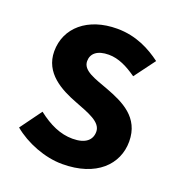

<svg xmlns="http://www.w3.org/2000/svg" viewBox="-111 -667 718 773"><g transform="rotate(20 247.5 -280.0)"><path d="M239 14C385 14 462 -65 462 -163C462 -267 380 -304 306 -332C247 -354 192 -369 192 -410C192 -442 216 -464 266 -464C308 -464 347 -444 387 -416L453 -505C406 -540 344 -574 262 -574C136 -574 54 -503 54 -402C54 -309 136 -266 207 -239C266 -216 324 -197 324 -155C324 -120 299 -96 243 -96C191 -96 143 -118 93 -157L26 -65C81 -19 164 14 239 14Z"/></g></svg>

Font: Noto Sans T Chinese Bold
Style: Bold
Weight: 700
Designer: Ryoko NISHIZUKA (kana & ideographs); Paul D. Hunt (Latin, Greek & Cyrillic); Wenlong ZHANG (bopomofo); Sandoll Communica
Foundry: Adobe Systems Incorporated
Version: Version 1.000;PS 1;hotconv 1.0.78;makeotf.lib2.5.61930